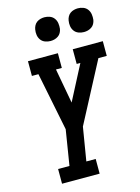

<svg xmlns="http://www.w3.org/2000/svg" viewBox="-139 -1033 809 1110"><g transform="rotate(-15 265.5 -478.0)"><path d="M90 0V-88H158L192 -299L122 -647H83V-735H262V-647H227L265 -439L373 -647H351V-735H531V-647H481L292 -288L259 -88H315V0ZM440 -814Q423 -814 407.5 -820Q392 -826 382.5 -839Q373 -852 370.5 -868.5Q368 -885 371 -902Q373 -914 379 -925Q385 -936 395 -943Q405 -950 417 -953Q429 -956 440 -956Q457 -956 472.5 -950Q488 -944 497.5 -931Q507 -918 509.5 -901.5Q512 -885 510 -868Q508 -856 502 -845Q496 -834 485.5 -827Q475 -820 463.5 -817Q452 -814 440 -814ZM240 -814Q223 -814 207.5 -820Q192 -826 182.5 -839Q173 -852 170.5 -868.5Q168 -885 171 -902Q173 -914 179 -925Q185 -936 195 -943Q205 -950 217 -953Q229 -956 240 -956Q257 -956 272.5 -950Q288 -944 297.5 -931Q307 -918 309.5 -901.5Q312 -885 310 -868Q308 -856 302 -845Q296 -834 285.5 -827Q275 -820 263.5 -817Q252 -814 240 -814Z"/></g></svg>

Font: Iosevka Slab Semibold
Style: Italic
Weight: 600
Italic angle: -9°
Monospace: yes
Designer: Belleve Invis
Foundry: Belleve Invis
Version: Version 11.1.1; ttfautohint (v1.8.3)